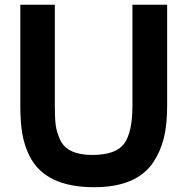

<svg xmlns="http://www.w3.org/2000/svg" viewBox="-20 -761 783 802"><path d="M533.2 -318.8V-741.2H678.2V-317.9Q678.2 -239.7 664.1 -183.1Q649.9 -126.5 618.2 -80.1Q547.9 21 373 21Q166.5 21 102.1 -111.8Q81.5 -154.3 73.2 -202.4Q64.9 -250.5 64.9 -317.9V-741.2H209V-318.8Q209 -264.6 213.1 -235.6Q217.3 -206.5 231.9 -175.8Q261.2 -113.8 365.2 -113.8Q463.4 -113.8 498 -160.2Q533.2 -207.5 533.2 -318.8Z"/></svg>

Font: Miedinger*
Style: Bold
Weight: 700
Version: Version 001.000